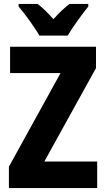

<svg xmlns="http://www.w3.org/2000/svg" viewBox="-20 -950 534 970"><path d="M179 -770H322C346 -812 396 -880 426 -917V-930H331C305 -910 280 -887 250 -853C221 -885 196 -911 170 -930H74V-917C105 -881 157 -810 179 -770ZM471 0V-134H204L465 -606V-714H31V-581H286L25 -108V0Z"/></svg>

Font: Noto Sans Georgian Condensed ExtraBold
Style: Regular
Weight: 800
Width: 3
Designer: Monotype Design Team, Akaki Razmadze
Foundry: Google LLC
Version: Version 2.005